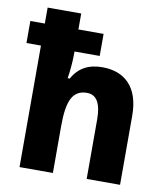

<svg xmlns="http://www.w3.org/2000/svg" viewBox="-86 -831 781 901"><g transform="rotate(10 305.0 -380.0)"><path d="M228 -760H68V-684H-1V-579H68V0H227V-223C227 -342 250 -398 320 -398C366 -398 388 -359 388 -283V0H547V-329C547 -465 477 -529 370 -529C306 -529 258 -505 228 -450H218C223 -479 228 -528 228 -569V-579H348V-684H228Z"/></g></svg>

Font: Noto Sans Gurmukhi UI SemiCondensed ExtraBold
Style: Regular
Weight: 800
Width: 4
Designer: Jelle Bosma - Monotype Design Team
Foundry: Monotype Imaging Inc.
Version: Version 2.004